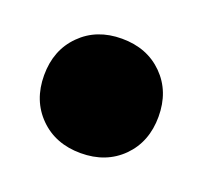

<svg xmlns="http://www.w3.org/2000/svg" viewBox="-54 -457 347 328"><g transform="rotate(20 119.5 -293.0)"><path d="M44.2 -367.9Q73.2 -397 119.1 -397Q165 -397 194.1 -367.9Q223.1 -338.9 223.1 -293Q223.1 -247.1 194.1 -218Q165 -189 119.1 -189Q73.2 -189 44.2 -218Q15.1 -247.1 15.1 -293Q15.1 -338.9 44.2 -367.9Z"/></g></svg>

Font: Montserrat-Arabic ExtraBold
Style: Regular
Weight: 800
Designer: Mohamed Gaber
Foundry: Kief Type Foundry
Version: Version 5.008;PS 005.008;hotconv 1.0.88;makeotf.lib2.5.64775